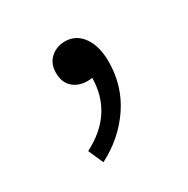

<svg xmlns="http://www.w3.org/2000/svg" viewBox="-73 -153 371 378"><g transform="rotate(-30 112.5 36.0)"><path d="M116 -86Q141 -86 156 -65Q171 -44 171 -9Q171 46 141.5 89.5Q112 133 63 158L48 124Q126 84 127 3Q123 4 116 4Q96 4 83 -7.5Q70 -19 70 -41Q70 -62 83.5 -74Q97 -86 116 -86Z"/></g></svg>

Font: Assistant Light
Style: Regular
Weight: 300
Designer: Hebrew By Ben Nathan, Latin by Paul Hunt
Version: Version 2.001;PS 002.001;hotconv 1.0.88;makeotf.lib2.5.64775